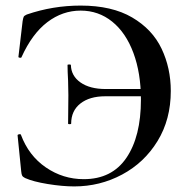

<svg xmlns="http://www.w3.org/2000/svg" viewBox="-20 -656 682 688"><path d="M70 -18Q62 -22 59.5 -26.5Q57 -31 56 -42L43 -171Q43 -174 48.5 -175Q54 -176 55 -173Q83 -98 144.5 -56Q206 -14 280 -14Q381 -14 433 -90.5Q485 -167 485 -299Q485 -394 458 -466.5Q431 -539 382 -578.5Q333 -618 269 -618Q204 -618 149.5 -576.5Q95 -535 57 -451Q56 -448 51 -449Q46 -450 46 -452L61 -580Q63 -592 65 -596Q67 -600 76 -604Q169 -636 269 -636Q381 -636 453.5 -593.5Q526 -551 559 -481.5Q592 -412 592 -330Q592 -228 544.5 -150.5Q497 -73 417.5 -30.5Q338 12 246 12Q204 12 151.5 3.5Q99 -5 70 -18ZM225 -315 224 -366Q222 -402 222 -423Q222 -425 228 -425Q234 -425 234 -423Q235 -384 268.5 -360.5Q302 -337 359 -337H557V-311H357Q301 -311 268 -285Q235 -259 235 -213Q235 -211 229.5 -211Q224 -211 224 -213Z"/></svg>

Font: Cormorant Unicase SemiBold
Style: Regular
Weight: 600
Designer: Christian Thalmann (Catharsis Fonts)
Foundry: Catharsis Fonts
Version: Version 4.000